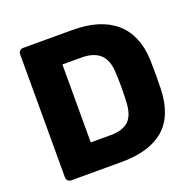

<svg xmlns="http://www.w3.org/2000/svg" viewBox="-124 -827 964 954"><g transform="rotate(-20 358.0 -350.0)"><path d="M95 0Q84 0 77 -7Q70 -14 70 -25V-675Q70 -686 77 -693Q84 -700 95 -700H355Q503 -700 583 -630.5Q663 -561 668 -427Q669 -384 669 -350Q669 -316 668 -274Q663 -133 585.5 -66.5Q508 0 360 0ZM250 -144H355Q421 -144 452 -175Q483 -206 485 -276Q486 -298 486.5 -316Q487 -334 487 -351Q487 -368 486.5 -386Q486 -404 485 -425Q483 -493 449.5 -524.5Q416 -556 350 -556H250Z"/></g></svg>

Font: Fz Rubik
Style: Bold
Weight: 700
Designer: Hubert and Fischer
Foundry: Hubert and Fischer
Version: Vit hóa bi FontZin.com